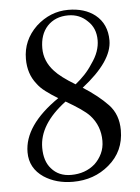

<svg xmlns="http://www.w3.org/2000/svg" viewBox="-51 -716 558 767"><g transform="rotate(-5 228.5 -333.0)"><path d="M211 10Q144 10 95 -22Q40 -59 40 -123Q40 -231 181 -328Q153 -345 132 -361Q111 -377 99 -394Q66 -435 66 -495Q66 -570 122 -624Q179 -676 251 -676Q317 -676 359 -643Q405 -606 405 -540Q405 -457 282 -361Q343 -322 381 -282Q419 -242 419 -179Q419 -94 356 -41Q296 10 211 10ZM255 -377Q275 -393 292.5 -411.5Q310 -430 324 -452Q342 -477 350 -500Q358 -523 358 -545Q358 -594 326 -623Q295 -654 249 -654Q197 -654 165 -620Q135 -587 135 -532Q135 -480 173 -439Q197 -412 255 -377ZM206 -18Q263 -18 302 -52Q320 -69 331 -92Q342 -115 342 -143Q342 -203 303 -246Q290 -260 266 -276.5Q242 -293 209 -312Q100 -230 100 -136Q100 -82 127 -52Q156 -18 206 -18Z"/></g></svg>

Font: Gideon Roman
Style: Regular
Weight: 400
Designer: Robert E. Leuschke
Foundry: Robert E. Leuschke
Version: Version 2.010